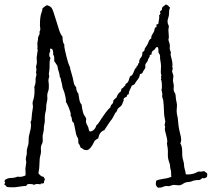

<svg xmlns="http://www.w3.org/2000/svg" viewBox="-42 -871 953 864"><path d="M126 -675.8 128.9 -693.4Q127.9 -701.2 131.3 -707.5Q134.8 -713.9 135.7 -717.3Q136.7 -720.7 136.2 -723.1Q135.7 -725.6 135.7 -727.5L139.6 -738.3L137.7 -756.8Q137.7 -794.9 143.6 -810.5Q149.4 -826.2 149.4 -834Q154.3 -836.9 159.2 -841.3Q164.1 -845.7 169.9 -847.7Q174.8 -845.7 178.7 -844.2Q182.6 -842.8 188 -837.9Q193.4 -833 199.2 -814.9Q205.1 -796.9 211.4 -776.4Q217.8 -755.9 224.1 -735.8Q230.5 -715.8 239.3 -706.1Q239.3 -679.7 248 -668.9Q247.1 -667 247.1 -663.6Q247.1 -660.2 250 -646.5Q265.6 -577.1 273.4 -569.3V-563.5L285.2 -521.5Q288.1 -509.8 290 -498.5Q292 -487.3 300.8 -478.5Q300.8 -460.9 310.5 -450.2Q312.5 -439.5 314.9 -423.8Q317.4 -408.2 325.2 -400.4Q330.1 -360.4 338.4 -350.1Q346.7 -339.8 345.7 -332Q342.8 -321.3 349.6 -309.6Q356.4 -297.9 356.9 -291Q357.4 -284.2 362.3 -279.3Q373 -279.3 381.3 -288.1Q389.6 -296.9 391.6 -307.6Q394.5 -307.6 402.3 -318.4Q442.4 -380.9 454.1 -386.7Q456.1 -397.5 462.4 -402.8Q468.8 -408.2 467.8 -418.9Q471.7 -421.9 474.1 -425.3Q476.6 -428.7 481.4 -430.7Q488.3 -451.2 502 -460Q502.9 -462.9 503.4 -466.3Q503.9 -469.7 505.9 -472.7Q511.7 -474.6 514.2 -479Q516.6 -483.4 521.5 -485.4V-486.3Q521.5 -492.2 526.9 -495.6Q532.2 -499 534.7 -503.4Q537.1 -507.8 539.6 -517.6Q542 -527.3 545.9 -529.3L550.8 -531.2Q557.6 -539.1 561 -550.3Q564.5 -561.5 573.2 -569.3V-575.2H577.1Q579.1 -577.1 579.6 -582Q580.1 -586.9 585 -587.9L584 -589.8Q584 -603.5 591.8 -611.8Q599.6 -620.1 598.6 -635.7L606.4 -641.6Q608.4 -643.6 608.4 -647Q608.4 -650.4 609.4 -652.3L619.1 -667Q624 -674.8 627 -684.1Q629.9 -693.4 638.7 -698.2V-702.1Q638.7 -710 644 -717.3Q649.4 -724.6 651.4 -730Q653.3 -735.4 653.8 -739.7Q654.3 -744.1 655.8 -746.1Q657.2 -748 658.2 -748Q664.1 -748 662.1 -754.9Q660.2 -761.7 665.5 -761.7Q670.9 -761.7 670.9 -766.6L674.8 -793Q674.8 -798.8 673.8 -801.8Q679.7 -805.7 679.7 -810.5Q679.7 -815.4 677.7 -817.4Q678.7 -821.3 681.6 -822.8Q684.6 -824.2 686.5 -826.2V-830.1Q686.5 -837.9 692.9 -842.3Q699.2 -846.7 704.1 -850.6Q710.9 -849.6 714.8 -845.2Q718.8 -840.8 723.6 -835.9Q718.8 -830.1 718.8 -814.9Q718.8 -799.8 715.3 -791Q711.9 -782.2 711.9 -774.4Q711.9 -766.6 714.8 -761.2Q717.8 -755.9 717.8 -751L715.8 -736.3L717.8 -706.1Q717.8 -697.3 715.8 -692.4Q716.8 -686.5 718.8 -682.1Q720.7 -677.7 721.7 -672.4Q722.7 -667 722.2 -661.6Q721.7 -656.2 721.7 -651.4L727.5 -632.8Q727.5 -630.9 726.6 -630.9Q725.6 -630.9 725.6 -627Q725.6 -623 730 -606.9Q734.4 -590.8 734.4 -577.1V-575.2L732.4 -574.2L735.4 -563.5L732.4 -549.8L738.3 -530.3L736.3 -507.8Q736.3 -504.9 740.2 -485.4L739.3 -470.7Q739.3 -460.9 742.7 -456.5Q746.1 -452.1 748 -444.3L750 -422.9Q751 -418 752 -413.6Q752.9 -409.2 753.9 -402.8Q754.9 -396.5 753.9 -389.2Q752.9 -381.8 752.9 -371.1Q752.9 -360.4 757.8 -340.8Q760.7 -299.8 767.1 -275.9Q773.4 -252 773.4 -242.7Q773.4 -233.4 769.5 -226.6Q778.3 -210.9 777.8 -190.4Q777.3 -169.9 779.8 -158.7Q782.2 -147.5 784.2 -142.1Q786.1 -136.7 786.1 -128.4Q786.1 -120.1 789.6 -108.9Q793 -97.7 793.9 -86.9L801.8 -85.9Q817.4 -85.9 829.6 -89.8Q841.8 -93.8 845.7 -96.7Q849.6 -99.6 854.5 -99.1Q859.4 -98.6 862.3 -98.6L875 -100.6Q879.9 -100.6 881.8 -97.2Q883.8 -93.8 888.7 -92.8Q890.6 -90.8 890.6 -85.4Q890.6 -80.1 888.7 -74.2Q879.9 -68.4 875.5 -68.4Q871.1 -68.4 869.1 -70.3Q859.4 -61.5 856 -61Q852.5 -60.5 841.8 -60.5L837.9 -59.6Q831.1 -59.6 824.7 -56.6Q818.4 -53.7 811.5 -52.7L795.9 -50.8Q787.1 -47.9 779.3 -42.5Q771.5 -37.1 761.7 -37.1L740.2 -39.1Q734.4 -39.1 719.7 -33.2L708 -34.2Q700.2 -34.2 691.9 -30.3Q683.6 -26.4 673.8 -26.4H668.9Q659.2 -34.2 659.2 -43Q659.2 -51.8 661.1 -57.6Q667 -62.5 693.8 -66.4Q720.7 -70.3 729.5 -76.2Q727.5 -83 728 -89.4Q728.5 -95.7 727.1 -103.5Q725.6 -111.3 724.6 -112.8Q723.6 -114.3 723.6 -122.1Q723.6 -129.9 720.2 -138.7Q716.8 -147.5 714.8 -156.7Q712.9 -166 713.4 -178.2Q713.9 -190.4 712.9 -202.1L709 -226.6L710.9 -233.4Q710.9 -244.1 706.5 -259.8Q702.1 -275.4 700.7 -282.7Q699.2 -290 700.2 -293.5Q701.2 -296.9 701.2 -300.8Q701.2 -304.7 698.2 -307.6Q700.2 -311.5 700.2 -315.9Q700.2 -320.3 702.1 -323.2Q696.3 -347.7 695.8 -372.6Q695.3 -397.5 692.4 -420.9L688.5 -432.6Q687.5 -436.5 688 -440.9Q688.5 -445.3 688.5 -449.2L684.6 -466.8L686.5 -474.6V-483.4Q686.5 -509.8 681.6 -512.7Q684.6 -515.6 683.1 -522Q681.6 -528.3 684.6 -531.2Q681.6 -538.1 681.6 -546.9L682.6 -574.2Q682.6 -581.1 680.2 -595.2Q677.7 -609.4 678.2 -613.3Q678.7 -617.2 677.7 -623L670.9 -635.7V-647.5Q670.9 -656.2 667 -659.2H666Q660.2 -660.2 654.3 -648.4Q640.6 -640.6 640.6 -632.8Q640.6 -625 637.7 -625Q634.8 -625 632.8 -623Q630.9 -621.1 631.8 -619.1Q632.8 -617.2 628.9 -611.8Q625 -606.4 624 -602.1Q623 -597.7 621.1 -594.2Q619.1 -590.8 616.7 -588.4Q614.3 -585.9 612.8 -583Q611.3 -580.1 611.8 -576.2Q612.3 -572.3 612.3 -568.4Q612.3 -564.5 606.4 -556.6Q600.6 -548.8 598.6 -542Q595.7 -541 594.2 -539.6Q592.8 -538.1 587.9 -538.1Q585.9 -522.5 578.1 -513.7Q570.3 -504.9 563.5 -492.2Q558.6 -488.3 550.8 -485.4Q549.8 -482.4 547.4 -477.1Q544.9 -471.7 540.5 -462.4Q536.1 -453.1 538.1 -448.2Q537.1 -446.3 535.2 -446.3Q533.2 -446.3 531.2 -444.3Q529.3 -442.4 529.3 -439Q529.3 -435.5 523.4 -433.6Q512.7 -428.7 514.2 -422.9Q515.6 -417 510.7 -410.2Q507.8 -397.5 499 -391.1Q490.2 -384.8 487.8 -380.9Q485.4 -377 484.4 -373.5Q483.4 -370.1 481.4 -366.2L477.5 -364.3Q463.9 -336.9 460.9 -334Q457 -330.1 443.4 -309.6L432.6 -293Q427.7 -286.1 427.7 -285.2Q405.3 -278.3 400.4 -249Q388.7 -242.2 383.8 -237.3Q364.3 -195.3 347.7 -195.3Q336.9 -195.3 332.5 -199.7Q328.1 -204.1 321.3 -206.1Q315.4 -222.7 310.5 -226.6V-234.4Q310.5 -247.1 307.6 -251Q304.7 -254.9 300.8 -265.6L291 -314.5Q290 -319.3 286.1 -321.8Q282.2 -324.2 281.2 -335.4Q280.3 -346.7 275.4 -349.6L276.4 -355.5Q276.4 -365.2 267.1 -387.7Q257.8 -410.2 253.9 -412.1Q254.9 -413.1 254.9 -418.9Q254.9 -424.8 251 -441.9Q247.1 -459 243.2 -466.8Q239.3 -474.6 238.3 -483.4Q237.3 -492.2 234.4 -502Q231.4 -511.7 231.4 -517.6V-518.6L227.5 -523.4L225.6 -537.1Q224.6 -542 222.7 -547.9Q220.7 -553.7 218.8 -559.6L216.8 -573.2Q213.9 -579.1 210 -584.5Q206.1 -589.8 202.1 -595.7Q202.1 -603.5 202.1 -611.3Q202.1 -619.1 197.3 -625V-632.8Q197.3 -652.3 185.5 -652.3Q182.6 -652.3 183.1 -647Q183.6 -641.6 183.6 -639.6V-637.7Q179.7 -634.8 179.7 -624.5Q179.7 -614.3 185.5 -610.4Q180.7 -598.6 181.2 -582Q181.6 -565.4 179.7 -551.8L177.7 -538.1L179.7 -528.3L175.8 -510.7L177.7 -490.2V-476.6Q177.7 -469.7 175.8 -463.9L171.9 -452.1Q169.9 -443.4 170.9 -434.1Q171.9 -424.8 169.9 -417.5Q168 -410.2 168 -408.2Q166 -400.4 166 -396.5V-387.7Q166 -378.9 163.6 -370.1Q161.1 -361.3 160.2 -352.1Q159.2 -342.8 159.7 -334Q160.2 -325.2 158.7 -317.9Q157.2 -310.5 156.7 -307.6Q156.2 -304.7 155.8 -302.2Q155.3 -299.8 155.3 -296.9V-287.1L151.4 -267.6Q149.4 -261.7 149.9 -255.9Q150.4 -250 150.4 -240.7Q150.4 -231.4 148.4 -226.6Q140.6 -213.9 142.1 -199.2Q143.6 -184.6 139.6 -171.4Q135.7 -158.2 135.7 -136.7Q135.7 -115.2 130.9 -90.8Q143.6 -76.2 149.9 -76.2Q156.2 -76.2 156.2 -70.3Q156.2 -68.4 160.2 -66.4Q159.2 -59.6 157.2 -57.1Q155.3 -54.7 156.2 -46.9H154.3L147.5 -44.9H145.5Q144.5 -45.9 142.6 -45.9L139.6 -41Q135.7 -43 125.5 -43Q115.2 -43 112.3 -39.1Q104.5 -43 92.3 -43Q80.1 -43 78.6 -38.6Q77.1 -34.2 72.3 -33.2Q71.3 -34.2 68.4 -34.2L24.4 -28.3H5.9Q-10.7 -28.3 -13.2 -31.7Q-15.6 -35.2 -16.6 -36.6Q-17.6 -38.1 -21.5 -39.1Q-22.5 -40 -22.5 -42L-18.6 -49.8Q-21.5 -52.7 -21.5 -55.2Q-21.5 -57.6 -19.5 -61.5Q-6.8 -70.3 8.3 -70.3Q23.4 -70.3 37.1 -76.2Q40 -75.2 47.4 -75.2Q54.7 -75.2 60.5 -77.1Q66.4 -79.1 72.3 -81.1Q73.2 -85 73.2 -90.8L72.3 -112.3L76.2 -140.6L74.2 -155.3Q74.2 -160.2 76.7 -169.4Q79.1 -178.7 78.6 -184.6Q78.1 -190.4 79.1 -196.8Q80.1 -203.1 81.5 -208Q83 -212.9 85 -218.8Q86.9 -224.6 86.9 -241.7Q86.9 -258.8 92.3 -275.9Q97.7 -293 97.7 -309.6L95.7 -321.3Q95.7 -324.2 97.2 -325.2Q98.6 -326.2 99.6 -333Q100.6 -339.8 101.1 -350.1Q101.6 -360.4 104 -373.5Q106.4 -386.7 106.4 -393.6L104.5 -404.3Q104.5 -409.2 105.5 -414.1Q113.3 -435.5 113.3 -459V-472.7Q113.3 -475.6 112.3 -478.5Q118.2 -496.1 118.2 -502.9V-517.6L122.1 -535.2L120.1 -545.9L122.1 -557.6L120.1 -570.3L124 -587.9L123 -612.3L127.9 -646.5Q127.9 -648.4 126.5 -650.4Q125 -652.3 126 -653.8Q127 -655.3 127 -658.2Z"/></svg>

Font: Mountains of Christmas
Style: Regular
Weight: 400
Designer: Crystal Kluge
Foundry: Font Diner, Inc DBA Tart Workshop
Version: Version 1.003